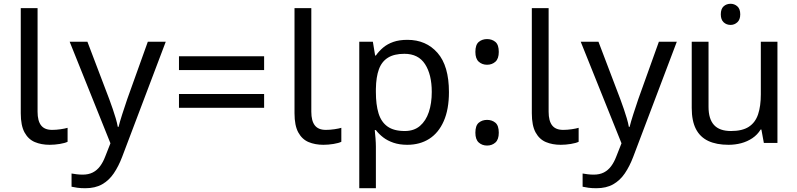

<svg xmlns="http://www.w3.org/2000/svg" viewBox="-20 -757 4223 1017"><path d="M243 10Q199 10 164.5 -4.5Q130 -19 110 -55.5Q90 -92 90 -157V-714H179V-165Q179 -117 197.5 -93Q216 -69 256 -69Q278 -69 301.5 -72.5Q325 -76 338 -80V-6Q324 1 296.5 5.5Q269 10 243 10Z M349 -536H443L559 -231Q569 -204 577.5 -179Q586 -154 593 -130.5Q600 -107 604 -85H608Q614 -110 627 -150.5Q640 -191 654 -232L763 -536H858L627 74Q608 124 582.5 161.5Q557 199 520.5 219.5Q484 240 432 240Q408 240 390 237.5Q372 235 359 232V162Q370 164 385.5 166Q401 168 418 168Q449 168 471.5 156.5Q494 145 510 123.5Q526 102 537 73L565 2Z M928 -459H1379V-386H928ZM928 -259H1379V-186H928Z M1693 10Q1649 10 1614.5 -4.5Q1580 -19 1560 -55.5Q1540 -92 1540 -157V-714H1629V-165Q1629 -117 1647.5 -93Q1666 -69 1706 -69Q1728 -69 1751.5 -72.5Q1775 -76 1788 -80V-6Q1774 1 1746.5 5.5Q1719 10 1693 10Z M2138 -546Q2237 -546 2297.5 -477Q2358 -408 2358 -269Q2358 -178 2330.5 -115.5Q2303 -53 2253.5 -21.5Q2204 10 2137 10Q2096 10 2064 -1Q2032 -12 2009.5 -29.5Q1987 -47 1971 -68H1965Q1967 -51 1969 -25Q1971 1 1971 20V240H1883V-536H1955L1967 -463H1971Q1987 -486 2009.5 -505Q2032 -524 2063.5 -535Q2095 -546 2138 -546ZM2122 -472Q2068 -472 2035 -451.5Q2002 -431 1987 -390Q1972 -349 1971 -286V-269Q1971 -203 1985 -157Q1999 -111 2032.5 -87Q2066 -63 2124 -63Q2173 -63 2204.5 -90Q2236 -117 2251.5 -163.5Q2267 -210 2267 -270Q2267 -362 2231.5 -417Q2196 -472 2122 -472Z M2560 -414Q2534 -414 2516 -430Q2498 -446 2498 -482Q2498 -520 2516 -535Q2534 -550 2560 -550Q2586 -550 2604 -535Q2622 -520 2622 -482Q2622 -446 2604 -430Q2586 -414 2560 -414ZM2560 14Q2534 14 2516 -2Q2498 -18 2498 -54Q2498 -92 2516 -107Q2534 -122 2560 -122Q2586 -122 2604 -107Q2622 -92 2622 -54Q2622 -18 2604 -2Q2586 14 2560 14Z M2950 10Q2906 10 2871.5 -4.5Q2837 -19 2817 -55.5Q2797 -92 2797 -157V-714H2886V-165Q2886 -117 2904.5 -93Q2923 -69 2963 -69Q2985 -69 3008.5 -72.5Q3032 -76 3045 -80V-6Q3031 1 3003.5 5.5Q2976 10 2950 10Z M3056 -536H3150L3266 -231Q3276 -204 3284.5 -179Q3293 -154 3300 -130.5Q3307 -107 3311 -85H3315Q3321 -110 3334 -150.5Q3347 -191 3361 -232L3470 -536H3565L3334 74Q3315 124 3289.5 161.5Q3264 199 3227.5 219.5Q3191 240 3139 240Q3115 240 3097 237.5Q3079 235 3066 232V162Q3077 164 3092.5 166Q3108 168 3125 168Q3156 168 3178.5 156.5Q3201 145 3217 123.5Q3233 102 3244 73L3272 2Z M3850 -737Q3870 -737 3885.5 -723.5Q3901 -710 3901 -681Q3901 -653 3885.5 -639Q3870 -625 3850 -625Q3828 -625 3813 -639Q3798 -653 3798 -681Q3798 -710 3813 -723.5Q3828 -737 3850 -737ZM4098 -536V0H4026L4013 -71H4009Q3992 -43 3965 -25Q3938 -7 3906 1.5Q3874 10 3839 10Q3775 10 3731.5 -10.5Q3688 -31 3666 -74Q3644 -117 3644 -185V-536H3733V-191Q3733 -127 3762 -95Q3791 -63 3852 -63Q3912 -63 3946.5 -85.5Q3981 -108 3995.5 -151.5Q4010 -195 4010 -257V-536Z"/></svg>

Font: hexubangla05
Style: Book
Weight: 400
Designer: Jelle Bosma - Monotype Design Team
Foundry: Monotype Imaging Inc.
Version: Version 2.003